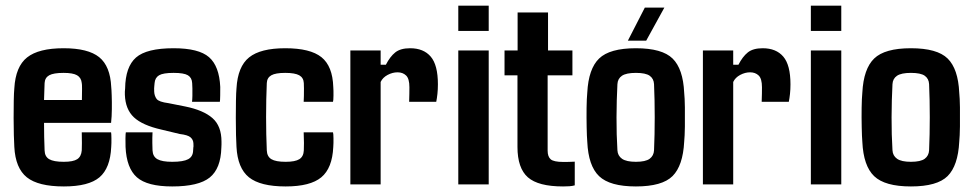

<svg xmlns="http://www.w3.org/2000/svg" viewBox="-20 -654 3453 681"><path d="M206.5 7.3Q115.7 7.3 75.2 -25.1Q34.7 -57.6 30.8 -132.8Q29.8 -146.5 29.1 -174.6Q28.3 -202.6 28.3 -235.4Q28.3 -268.1 28.8 -296.9Q29.3 -325.7 30.8 -340.8Q35.2 -418 76.2 -450.4Q117.2 -482.9 205.6 -482.9Q292.5 -482.9 331.8 -451.2Q371.1 -419.4 374.5 -345.7Q375.5 -337.4 376.2 -315.4Q377 -293.5 376.7 -267.1Q376.5 -240.7 374 -218.3H136.2Q136.2 -192.4 136.7 -167.7Q137.2 -143.1 138.2 -120.6Q138.7 -98.6 154.5 -89.4Q170.4 -80.1 206.1 -80.1Q239.7 -80.1 253.9 -89.4Q268.1 -98.6 270 -120.6Q271 -140.1 270 -184.6H374Q375 -180.7 375.2 -163.3Q375.5 -146 374.5 -132.8Q371.1 -57.6 332.8 -25.1Q294.4 7.3 206.5 7.3ZM136.2 -299.3H270.5Q271 -320.8 271 -338.4Q271 -356 270 -359.4Q268.1 -378.4 253.4 -387Q238.8 -395.5 205.6 -395.5Q169.9 -395.5 154.5 -387Q139.2 -378.4 138.2 -359.4Q137.7 -345.2 137.2 -330.1Q136.7 -314.9 136.2 -299.3Z M590.8 7.3Q502.4 7.3 465.6 -25.1Q428.7 -57.6 425.3 -132.8Q424.8 -146 425 -163.3Q425.3 -180.7 426.3 -184.6H521Q520 -163.6 520.3 -146.7Q520.5 -129.9 521 -120.6Q522 -98.6 538.3 -89.4Q554.7 -80.1 590.8 -80.1Q630.4 -80.1 647.5 -89.4Q664.6 -98.6 665 -120.6Q665.5 -130.4 665.8 -131.8Q666 -133.3 666.3 -134.8Q666.5 -136.2 666 -145.5Q665.5 -158.2 656 -166.7Q646.5 -175.3 617.7 -178.7L552.7 -194.3Q485.4 -209.5 455.1 -237.8Q424.8 -266.1 422.9 -317.9Q422.4 -328.6 423.8 -340.3Q424.8 -417 462.4 -450Q500 -482.9 595.7 -482.9Q685.1 -482.9 721.4 -451.2Q757.8 -419.4 761.2 -345.7Q761.2 -333 761 -314.9Q760.7 -296.9 759.8 -293H661.1Q662.1 -300.3 662.4 -313.7Q662.6 -327.1 662.4 -340.6Q662.1 -354 661.6 -359.4Q660.6 -378.4 646.5 -387Q632.3 -395.5 595.7 -395.5Q558.6 -395.5 544.2 -387Q529.8 -378.4 528.3 -359.4Q527.8 -350.1 527.1 -346.4Q526.4 -342.8 526.9 -328.6Q527.8 -313.5 535.6 -303Q543.5 -292.5 577.6 -288.1L636.7 -276.4Q701.7 -263.2 733.6 -235.1Q765.6 -207 765.6 -151.9Q765.6 -147 765.6 -141.1Q765.6 -135.3 765.1 -129.9Q763.2 -56.2 723.9 -24.4Q684.6 7.3 590.8 7.3Z M1161.1 -293H1057.1Q1057.6 -300.3 1057.9 -313.7Q1058.1 -327.1 1058.1 -340.6Q1058.1 -354 1057.6 -359.4Q1056.6 -378.4 1041.3 -387Q1025.9 -395.5 991.7 -395.5Q957.5 -395.5 942.4 -387Q927.2 -378.4 926.3 -359.4Q923.8 -302.7 923.8 -239.3Q923.8 -175.8 926.3 -120.6Q927.2 -98.6 942.6 -89.4Q958 -80.1 993.2 -80.1Q1026.9 -80.1 1041.7 -89.4Q1056.6 -98.6 1057.6 -120.6Q1058.1 -129.9 1058.1 -146.7Q1058.1 -163.6 1057.1 -184.6H1161.1Q1162.6 -180.7 1162.8 -163.3Q1163.1 -146 1162.1 -132.8Q1158.7 -57.6 1119.6 -25.1Q1080.6 7.3 993.2 7.3Q903.3 7.3 863 -25.1Q822.8 -57.6 818.8 -132.8Q817.9 -146.5 817.1 -174.6Q816.4 -202.6 816.4 -235.4Q816.4 -268.1 816.9 -296.9Q817.4 -325.7 818.8 -340.8Q823.2 -418 863.5 -450.4Q903.8 -482.9 991.7 -482.9Q1080.6 -482.9 1120.1 -451.2Q1159.7 -419.4 1162.1 -345.7Q1163.1 -333 1162.8 -314.9Q1162.6 -296.9 1161.1 -293Z M1330.1 0H1222.7V-475.1H1330.1V-424.3H1348.6Q1363.3 -453.1 1381.8 -468Q1400.4 -482.9 1434.6 -482.9Q1482.4 -482.9 1507.8 -453.1Q1533.2 -423.3 1533.2 -355Q1533.2 -336.9 1531.5 -321Q1529.8 -305.2 1527.3 -293H1431.2Q1431.6 -302.7 1431.9 -321.3Q1432.1 -339.8 1432.1 -344.7Q1432.1 -375 1420.4 -386.2Q1408.7 -397.5 1390.1 -397.5Q1372.1 -397.5 1354.7 -388.2Q1337.4 -378.9 1330.1 -363.3Z M1713.4 -544.4H1605.5V-633.8H1713.4ZM1713.4 0H1605.5V-475.1H1713.4Z M1977.1 7.3Q1889.2 7.3 1852.3 -25.1Q1815.4 -57.6 1815.4 -132.8V-386.7H1769.5V-475.1H1815.9V-609.9H1923.8V-475.1H2010.3V-386.7H1922.4V-119.6Q1922.4 -98.6 1933.1 -89.1Q1943.8 -79.6 1978 -79.6Q1988.8 -79.6 1997.8 -79.8Q2006.8 -80.1 2018.6 -80.6V3.4Q2009.8 5.9 1999.3 6.6Q1988.8 7.3 1977.1 7.3Z M2235.4 7.3Q2143.1 7.3 2105 -29.1Q2066.9 -65.4 2063 -150.9Q2061.5 -168.9 2060.8 -202.9Q2060.1 -236.8 2060.5 -271.2Q2061 -305.7 2063 -325.7Q2067.4 -410.2 2105 -446.5Q2142.6 -482.9 2235.4 -482.9Q2328.6 -482.9 2365.7 -446.3Q2402.8 -409.7 2406.7 -325.7Q2408.7 -307.1 2409.2 -273.4Q2409.7 -239.7 2409.2 -205.3Q2408.7 -170.9 2406.7 -150.9Q2402.3 -66.4 2365.5 -29.5Q2328.6 7.3 2235.4 7.3ZM2235.4 -80.1Q2269.5 -80.1 2284.2 -90.8Q2298.8 -101.6 2299.8 -121.1Q2302.2 -176.3 2302.2 -238.3Q2302.2 -300.3 2299.8 -355.5Q2298.8 -375 2284.4 -385.3Q2270 -395.5 2235.4 -395.5Q2201.2 -395.5 2186 -385.3Q2170.9 -375 2169.9 -355.5Q2167 -300.3 2166.7 -238Q2166.5 -175.8 2169.9 -121.1Q2170.9 -101.6 2186.3 -90.8Q2201.7 -80.1 2235.4 -80.1ZM2272 -509.8H2207L2267.1 -627H2336.4Z M2580.6 0H2473.1V-475.1H2580.6V-424.3H2599.1Q2613.8 -453.1 2632.3 -468Q2650.9 -482.9 2685.1 -482.9Q2732.9 -482.9 2758.3 -453.1Q2783.7 -423.3 2783.7 -355Q2783.7 -336.9 2782 -321Q2780.3 -305.2 2777.8 -293H2681.6Q2682.1 -302.7 2682.4 -321.3Q2682.6 -339.8 2682.6 -344.7Q2682.6 -375 2670.9 -386.2Q2659.2 -397.5 2640.6 -397.5Q2622.6 -397.5 2605.2 -388.2Q2587.9 -378.9 2580.6 -363.3Z M2963.9 -544.4H2856V-633.8H2963.9ZM2963.9 0H2856V-475.1H2963.9Z M3210.9 7.3Q3118.7 7.3 3080.6 -29.1Q3042.5 -65.4 3038.6 -150.9Q3037.1 -168.9 3036.4 -202.9Q3035.6 -236.8 3036.1 -271.2Q3036.6 -305.7 3038.6 -325.7Q3043 -410.2 3080.6 -446.5Q3118.2 -482.9 3210.9 -482.9Q3304.2 -482.9 3341.3 -446.3Q3378.4 -409.7 3382.3 -325.7Q3384.3 -307.1 3384.8 -273.4Q3385.3 -239.7 3384.8 -205.3Q3384.3 -170.9 3382.3 -150.9Q3377.9 -66.4 3341.1 -29.5Q3304.2 7.3 3210.9 7.3ZM3210.9 -80.1Q3245.1 -80.1 3259.8 -90.8Q3274.4 -101.6 3275.4 -121.1Q3277.8 -176.3 3277.8 -238.3Q3277.8 -300.3 3275.4 -355.5Q3274.4 -375 3260 -385.3Q3245.6 -395.5 3210.9 -395.5Q3176.8 -395.5 3161.6 -385.3Q3146.5 -375 3145.5 -355.5Q3142.6 -300.3 3142.3 -238Q3142.1 -175.8 3145.5 -121.1Q3146.5 -101.6 3161.9 -90.8Q3177.2 -80.1 3210.9 -80.1Z"/></svg>

Font: Agdasima
Style: Bold
Weight: 700
Width: 3
Designer: The DocRepair Project, Patric King
Foundry: Google
Version: Version 2.002